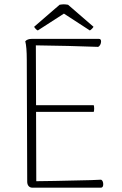

<svg xmlns="http://www.w3.org/2000/svg" viewBox="-20 -869 567 889"><path d="M458 -16Q458 0 447 0H130Q119 0 112.5 -7.5Q106 -15 106 -28L104 -592Q104 -651 97 -678Q107 -689 127 -689H438Q448 -689 448 -677Q448 -669 444 -661.5Q440 -654 434 -652Q300 -657 146 -659L147 -382H414Q416 -377 416 -366Q416 -356 414 -351H147L148 -30Q196 -30 401 -35Q433 -37 448 -37Q453 -35 455.5 -29Q458 -23 458 -16ZM413 -745Q411 -741 405.5 -735.5Q400 -730 396 -728L276 -806L155 -728Q150 -730 145 -735.5Q140 -741 138 -745L256 -847Q268 -849 275 -849Q283 -849 295 -847Z"/></svg>

Font: Arima Madurai ExtraLight
Style: Regular
Weight: 275
Designer: Joana Correia and Natanael Gama
Foundry: NDISCOVER
Version: Version 1.019